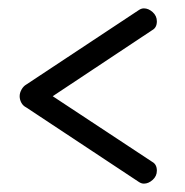

<svg xmlns="http://www.w3.org/2000/svg" viewBox="-20 -507 443 459"><path d="M324 -68Q318 -68 312 -72L43 -250Q35 -254 31 -261.5Q27 -269 27 -277Q27 -285 31.5 -293Q36 -301 43 -305L312 -483Q318 -487 324 -487Q335 -487 345 -478Q355 -469 355 -456Q355 -441 344 -435L106 -277L344 -120Q355 -114 355 -99Q355 -86 345 -77Q335 -68 324 -68Z"/></svg>

Font: Dosis
Style: Regular
Weight: 400
Designer: EdgarTolentino, PabloImpallari, IginoMarini
Foundry: EdgarTolentino, PabloImpallari, IginoMarini
Version: Version 3.001; ttfautohint (v1.8.2)